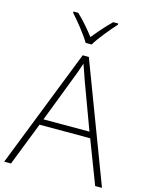

<svg xmlns="http://www.w3.org/2000/svg" viewBox="-137 -1033 864 1117"><g transform="rotate(15 295.0 -474.0)"><path d="M279 -790H315C339 -832 396 -900 433 -941V-948H403C367 -914 327 -867 297 -830C268 -867 229 -914 192 -948H163V-941C200 -900 255 -832 279 -790ZM548 0H589L318 -716H281L0 0H41L143 -261H448ZM330 -578 434 -297H157L265 -578C275 -604 288 -638 298 -670C310 -636 323 -600 330 -578Z"/></g></svg>

Font: Noto Sans Sinhala UI ExtraLight
Style: Regular
Weight: 200
Designer: Jelle Bosma - Monotype Design Team
Foundry: Monotype Imaging Inc.
Version: Version 2.006